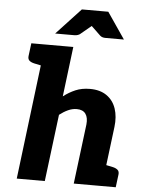

<svg xmlns="http://www.w3.org/2000/svg" viewBox="-62 -1008 794 1057"><g transform="rotate(5 335.0 -479.5)"><path d="M71 0 163 -749H318L284 -473Q315 -497 350 -512Q385 -527 430 -527Q486 -527 522.5 -501.5Q559 -476 574 -431.5Q589 -387 582 -330L541 0H386L427 -330Q431 -368 416 -389Q401 -410 367 -410Q343 -410 319 -399Q295 -388 272 -370L226 0ZM521 0 550 -118 593 -109Q610 -105 619.5 -96.5Q629 -88 627 -71L618 0ZM183 -749 155 -631 112 -640Q94 -644 84.5 -652.5Q75 -661 77 -678L86 -749ZM212 -814 347 -959H493L592 -814H489Q471 -814 460 -824L409 -873L350 -824Q346 -820 337 -817Q328 -814 319 -814Z"/></g></svg>

Font: Aleo Black
Style: Italic
Weight: 900
Italic angle: -7°
Designer: Alessio Laiso
Foundry: Alessio Laiso
Version: Version 2.001;gftools[0.9.29]